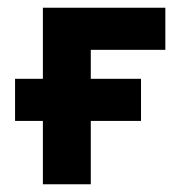

<svg xmlns="http://www.w3.org/2000/svg" viewBox="-20 -477 472 497"><path d="M91 -164H19V-273H91V-457H408V-348H215V-273H345V-164H215V0H91Z"/></svg>

Font: Tilda Sans Bold
Style: Regular
Weight: 700
Designer: ParaType Ltd
Foundry: ParaType Ltd
Version: Version 1.009